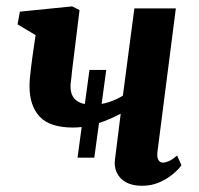

<svg xmlns="http://www.w3.org/2000/svg" viewBox="-20 -588 640 618"><path d="M229.5 -80.5 268 -363H322L283.5 -80.5ZM236 -555.5 211.5 -356.5Q211 -348.5 210 -340.2Q209 -332 208 -324.5Q207 -317 207 -310Q207 -280 224.8 -265.5Q242.5 -251 276.5 -251Q306 -251 331 -259.5Q356 -268 375.5 -280L412.5 -561H546L487 -101Q484.5 -83 489.5 -73.8Q494.5 -64.5 504.5 -64.5Q512 -64.5 523.2 -69.2Q534.5 -74 550 -87.5L564 -56.5Q556.5 -44.5 538 -28.8Q519.5 -13 493.8 -1.5Q468 10 437.5 10Q405.5 10 385.2 -1.5Q365 -13 356 -32.2Q347 -51.5 350 -74L368.5 -222Q345 -209.5 319.5 -199.5Q294 -189.5 267.5 -183.5Q241 -177.5 215 -177.5Q140.5 -177.5 107.8 -212.5Q75 -247.5 75 -310.5Q75 -324.5 76.5 -339.8Q78 -355 80 -371Q82 -387 84 -402.5L94.5 -475L36.5 -509.5L44 -550.5L212.5 -567.5Z"/></svg>

Font: Merriweather
Style: Bold Italic
Weight: 700
Italic angle: -7.8°
Version: Version 2.101